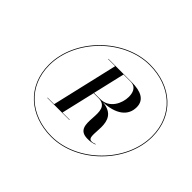

<svg xmlns="http://www.w3.org/2000/svg" viewBox="-172 -985 1220 1220"><g transform="rotate(45 437.5 -375.0)"><path d="M85 -305C85 -112 227 10 420 10C653 10 875 -212 875 -445C875 -638 733 -760 540 -760C307 -760 85 -538 85 -305ZM89.5 -305C89.5 -535.5 310.5 -755.5 540 -755.5C730.5 -755.5 870.5 -635.5 870.5 -445C870.5 -214.5 649.5 5.5 420 5.5C229.5 5.5 89.5 -114.5 89.5 -305ZM227.5 -150.5V-148H426.5V-150.5H361.5L414.5 -377.5H455.5C603 -377.5 438.5 -144.5 592 -144.5C616.5 -144.5 631.5 -147 653.5 -155L652 -158C642.5 -154 633.5 -151 622 -151C554 -151 678.5 -363.5 496.5 -378.5C606 -383 671.5 -428.5 671.5 -508C671.5 -574 616.5 -598 538 -598H326.5V-595.5H390L286.5 -150.5ZM527.5 -595.5C582.5 -595.5 589.5 -548 589.5 -518.5C589.5 -462 553.5 -380.5 470.5 -380.5H415L465 -595.5Z"/></g></svg>

Font: Bodoni* 36pt Medium
Style: Italic
Weight: 500
Italic angle: -13°
Version: Version 2.3